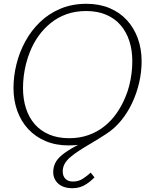

<svg xmlns="http://www.w3.org/2000/svg" viewBox="-20 -748 796 1010"><path d="M433 -690Q377 -690 330.5 -673.5Q284 -657 247 -627Q210 -597 182.5 -558.5Q155 -520 137 -474Q125 -444 117 -412.5Q109 -381 105 -348.5Q101 -316 101 -285Q101 -227 116.5 -178.5Q132 -130 162.5 -95Q193 -60 238.5 -40.5Q284 -21 344 -21Q399 -21 445.5 -37.5Q492 -54 529 -83.5Q566 -113 593.5 -152.5Q621 -192 639 -236Q652 -266 660 -298Q668 -330 672 -362Q676 -394 676 -426Q676 -484 660.5 -532Q645 -580 614.5 -615.5Q584 -651 538.5 -670.5Q493 -690 433 -690ZM725 -426Q725 -369 712 -313Q699 -257 675 -206Q651 -155 616.5 -113Q582 -71 538 -43Q495 -15 459 6Q423 27 395.5 45Q368 63 349 79.5Q330 96 320 114Q310 132 310 154Q310 178 324 192.5Q338 207 364 207Q393 207 416 192Q439 177 457 160L477 185Q452 211 424 226.5Q396 242 361 242Q313 242 286.5 218Q260 194 260 157Q260 132 270.5 110Q281 88 306.5 67Q332 46 375 22.5Q418 -1 481 -30L443 3Q428 8 411.5 11Q395 14 377.5 15.5Q360 17 342 17Q274 17 220.5 -5.5Q167 -28 129 -68.5Q91 -109 71 -164.5Q51 -220 51 -285Q51 -347 66.5 -410Q82 -473 113 -530Q144 -587 190 -631.5Q236 -676 297.5 -702Q359 -728 435 -728Q502 -728 556 -705.5Q610 -683 647.5 -642Q685 -601 705 -546Q725 -491 725 -426Z"/></svg>

Font: Roboto Serif Thin
Style: Italic
Weight: 250
Italic angle: -10°
Version: Version 1.007